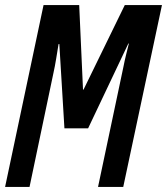

<svg xmlns="http://www.w3.org/2000/svg" viewBox="-21 -734 656 754"><path d="M-1 0H95L189 -448C197 -483 202 -520 209 -561H212L232 -230H325L483 -563H485C478 -533 470 -505 464 -473L364 0H463L615 -714H469L307 -382H305L290 -714H150Z"/></svg>

Font: Noto Sans UI Condensed Medium
Style: Italic
Weight: 500
Width: 3
Italic angle: -12°
Designer: Monotype Design Team
Foundry: Monotype Imaging Inc.
Version: Version 1.901